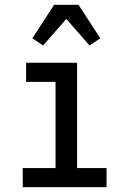

<svg xmlns="http://www.w3.org/2000/svg" viewBox="-20 -782 540 802"><path d="M75 0V-80H212V-440H89V-520H302V-80H425V0ZM160 -592 115 -622 206 -762H308L399 -622L354 -592L257 -703Z"/></svg>

Font: Iosevka SS18 Medium
Style: Regular
Weight: 500
Monospace: yes
Designer: Belleve Invis
Foundry: Belleve Invis
Version: Version 25.1.1; ttfautohint (v1.8.4)